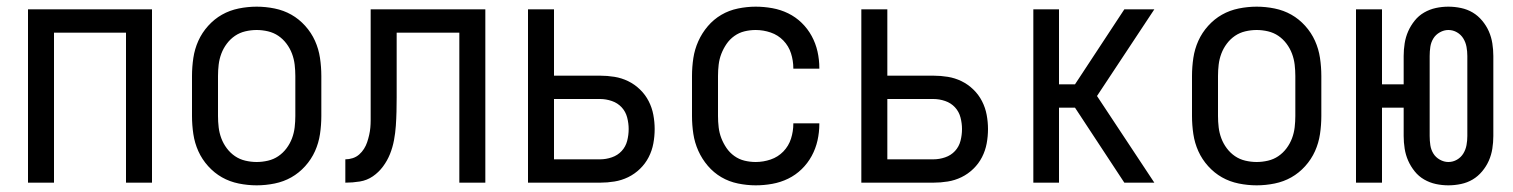

<svg xmlns="http://www.w3.org/2000/svg" viewBox="-20 -548 4540 576"><path d="M64 0V-520H436V0H358V-450H142V0Z M750 8Q723 8 696 2.5Q669 -3 646 -16Q623 -29 604.5 -49.5Q586 -70 575 -94.5Q564 -119 560 -146Q556 -173 556 -200V-320Q556 -347 560 -374Q564 -401 575 -425.5Q586 -450 604.5 -470.5Q623 -491 646 -504Q669 -517 696 -522.5Q723 -528 750 -528Q777 -528 804 -522.5Q831 -517 854 -504Q877 -491 895.5 -470.5Q914 -450 925 -425.5Q936 -401 940 -374Q944 -347 944 -320V-200Q944 -173 940 -146Q936 -119 925 -94.5Q914 -70 895.5 -49.5Q877 -29 854 -16Q831 -3 804 2.5Q777 8 750 8ZM750 -62Q767 -62 784 -66Q801 -70 815 -79.5Q829 -89 839.5 -103Q850 -117 856 -133Q862 -149 864 -166Q866 -183 866 -200V-320Q866 -337 864 -354Q862 -371 856 -387Q850 -403 839.5 -417Q829 -431 815 -440.5Q801 -450 784 -454Q767 -458 750 -458Q733 -458 716 -454Q699 -450 685 -440.5Q671 -431 660.5 -417Q650 -403 644 -387Q638 -371 636 -354Q634 -337 634 -320V-200Q634 -183 636 -166Q638 -149 644 -133Q650 -117 660.5 -103Q671 -89 685 -79.5Q699 -70 716 -66Q733 -62 750 -62Z M1016 0V-70Q1027 -70 1038 -73.5Q1049 -77 1057.5 -84.5Q1066 -92 1072 -101.5Q1078 -111 1081.5 -121.5Q1085 -132 1087.5 -143Q1090 -154 1091 -165Q1092 -176 1092 -187Q1092 -198 1092 -209V-520H1436V0H1358V-450H1170V-256Q1170 -235 1169.5 -213.5Q1169 -192 1167.5 -170.5Q1166 -149 1162 -127.5Q1158 -106 1150 -86Q1142 -66 1129 -48.5Q1116 -31 1098.5 -19Q1081 -7 1059.5 -3.5Q1038 0 1016 0Z M1564 0V-520H1642V-321H1780Q1802 -321 1823.5 -317.5Q1845 -314 1864.5 -304.5Q1884 -295 1900 -279.5Q1916 -264 1926 -244.5Q1936 -225 1940 -203.5Q1944 -182 1944 -161Q1944 -139 1940 -117.5Q1936 -96 1926 -76.5Q1916 -57 1900 -41.5Q1884 -26 1864.5 -16.5Q1845 -7 1823.5 -3.5Q1802 0 1780 0ZM1642 -70H1780Q1798 -70 1815.5 -76Q1833 -82 1845 -95Q1857 -108 1861.5 -125.5Q1866 -143 1866 -161Q1866 -178 1861.5 -195.5Q1857 -213 1845 -226Q1833 -239 1815.5 -245Q1798 -251 1780 -251H1642Z M2247 8Q2221 8 2194 2.5Q2167 -3 2144 -16.5Q2121 -30 2103.5 -50.5Q2086 -71 2075 -95.5Q2064 -120 2060 -146.5Q2056 -173 2056 -200V-320Q2056 -347 2060 -373.5Q2064 -400 2075 -424.5Q2086 -449 2103.5 -469.5Q2121 -490 2144 -503.5Q2167 -517 2194 -522.5Q2221 -528 2247 -528Q2272 -528 2297 -523.5Q2322 -519 2344.5 -508Q2367 -497 2385 -479.5Q2403 -462 2415 -440Q2427 -418 2432.5 -393.5Q2438 -369 2438 -344V-342H2360V-343Q2360 -366 2353 -388Q2346 -410 2330 -426.5Q2314 -443 2292 -450.5Q2270 -458 2247 -458Q2230 -458 2213.5 -454Q2197 -450 2183 -440Q2169 -430 2159.5 -416Q2150 -402 2144 -386.5Q2138 -371 2136 -354Q2134 -337 2134 -320V-200Q2134 -183 2136 -166Q2138 -149 2144 -133.5Q2150 -118 2159.5 -104Q2169 -90 2183 -80Q2197 -70 2213.5 -66Q2230 -62 2247 -62Q2270 -62 2292 -69.5Q2314 -77 2330 -93.5Q2346 -110 2353 -132Q2360 -154 2360 -177V-178H2438V-176Q2438 -151 2432.5 -126.5Q2427 -102 2415 -80Q2403 -58 2385 -40.5Q2367 -23 2344.5 -12Q2322 -1 2297 3.5Q2272 8 2247 8Z M2564 0V-520H2642V-321H2780Q2802 -321 2823.5 -317.5Q2845 -314 2864.5 -304.5Q2884 -295 2900 -279.5Q2916 -264 2926 -244.5Q2936 -225 2940 -203.5Q2944 -182 2944 -161Q2944 -139 2940 -117.5Q2936 -96 2926 -76.5Q2916 -57 2900 -41.5Q2884 -26 2864.5 -16.5Q2845 -7 2823.5 -3.5Q2802 0 2780 0ZM2642 -70H2780Q2798 -70 2815.5 -76Q2833 -82 2845 -95Q2857 -108 2861.5 -125.5Q2866 -143 2866 -161Q2866 -178 2861.5 -195.5Q2857 -213 2845 -226Q2833 -239 2815.5 -245Q2798 -251 2780 -251H2642Z M3080 0V-520H3157V-295H3205L3353 -520H3443L3271 -260L3443 0H3353L3205 -225H3157V0Z M3750 8Q3723 8 3696 2.5Q3669 -3 3646 -16Q3623 -29 3604.5 -49.5Q3586 -70 3575 -94.5Q3564 -119 3560 -146Q3556 -173 3556 -200V-320Q3556 -347 3560 -374Q3564 -401 3575 -425.5Q3586 -450 3604.5 -470.5Q3623 -491 3646 -504Q3669 -517 3696 -522.5Q3723 -528 3750 -528Q3777 -528 3804 -522.5Q3831 -517 3854 -504Q3877 -491 3895.5 -470.5Q3914 -450 3925 -425.5Q3936 -401 3940 -374Q3944 -347 3944 -320V-200Q3944 -173 3940 -146Q3936 -119 3925 -94.5Q3914 -70 3895.5 -49.5Q3877 -29 3854 -16Q3831 -3 3804 2.5Q3777 8 3750 8ZM3750 -62Q3767 -62 3784 -66Q3801 -70 3815 -79.5Q3829 -89 3839.5 -103Q3850 -117 3856 -133Q3862 -149 3864 -166Q3866 -183 3866 -200V-320Q3866 -337 3864 -354Q3862 -371 3856 -387Q3850 -403 3839.5 -417Q3829 -431 3815 -440.5Q3801 -450 3784 -454Q3767 -458 3750 -458Q3733 -458 3716 -454Q3699 -450 3685 -440.5Q3671 -431 3660.5 -417Q3650 -403 3644 -387Q3638 -371 3636 -354Q3634 -337 3634 -320V-200Q3634 -183 3636 -166Q3638 -149 3644 -133Q3650 -117 3660.5 -103Q3671 -89 3685 -79.5Q3699 -70 3716 -66Q3733 -62 3750 -62Z M4325 8Q4306 8 4287.5 4Q4269 0 4252.5 -9.5Q4236 -19 4224 -34Q4212 -49 4204.5 -66Q4197 -83 4194 -102Q4191 -121 4191 -140V-225H4126V0H4048V-520H4126V-295H4191V-380Q4191 -399 4194 -418Q4197 -437 4204.5 -454Q4212 -471 4224 -486Q4236 -501 4252.5 -510.5Q4269 -520 4287.5 -524Q4306 -528 4325 -528Q4344 -528 4363 -524Q4382 -520 4398 -510.5Q4414 -501 4426.5 -486Q4439 -471 4446.5 -454Q4454 -437 4457 -418Q4460 -399 4460 -380V-140Q4460 -121 4457 -102Q4454 -83 4446.5 -66Q4439 -49 4426.5 -34Q4414 -19 4398 -9.5Q4382 0 4363 4Q4344 8 4325 8ZM4325 -62Q4339 -62 4351 -69Q4363 -76 4370 -87.5Q4377 -99 4379.5 -112.5Q4382 -126 4382 -140V-380Q4382 -394 4379.5 -407.5Q4377 -421 4370 -432.5Q4363 -444 4351 -451Q4339 -458 4325 -458Q4312 -458 4299.5 -451Q4287 -444 4280 -432.5Q4273 -421 4271 -407.5Q4269 -394 4269 -380V-140Q4269 -126 4271 -112.5Q4273 -99 4280 -87.5Q4287 -76 4299.5 -69Q4312 -62 4325 -62Z"/></svg>

Font: Iosevka Curly
Style: Regular
Weight: 400
Monospace: yes
Designer: Belleve Invis
Foundry: Belleve Invis
Version: Version 22.1.2; ttfautohint (v1.8.4)